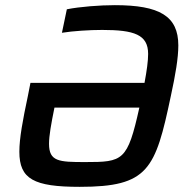

<svg xmlns="http://www.w3.org/2000/svg" viewBox="-20 -716 733 744"><path d="M289 8C555 8 582 -59 642 -344C660 -427 671 -491 671 -540C671 -654 598 -696 425 -696C367 -696 289 -690 239 -680L220 -589C263 -596 328 -600 376 -600C500 -600 554 -582 554 -507C554 -480 549 -443 540 -395H98L88 -344C68 -250 55 -180 55 -128C55 -22 111 8 289 8ZM310 -88C208 -88 170 -90 170 -159C170 -190 178 -235 191 -299H520C474 -92 457 -88 310 -88Z"/></svg>

Font: Saira UNSAM Medium Italic
Style: Regular
Weight: 500
Italic angle: -12°
Designer: Hector Gatti with collaboration of the Omnibus-Type team
Foundry: Omnibus-Type
Version: Version 0.072;PS 000.072;hotconv 1.0.88;makeotf.lib2.5.64775